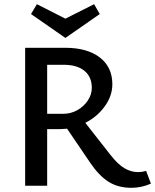

<svg xmlns="http://www.w3.org/2000/svg" viewBox="-20 -886 740 916"><path d="M700 -10Q655 10 607 10Q543 10 497.5 -19Q452 -48 410 -110L300 -272Q280 -270 269 -270H205V0H100V-658H291Q396 -658 456 -612Q516 -566 516 -484Q516 -429 480 -379Q444 -329 387 -300L507 -147Q543 -101 574.5 -83Q606 -65 637 -65Q660 -65 677 -71ZM282 -343Q318 -343 349 -360.5Q380 -378 399 -406.5Q418 -435 418 -467Q418 -519 383 -548Q348 -577 282 -577H205V-343ZM456 -819 292 -705 128 -819 156 -866 292 -797 429 -866Z"/></svg>

Font: Ysabeau Semibold
Style: Regular
Weight: 600
Designer: Christian Thalmann (Catharsis Fonts)
Version: Version 0.003